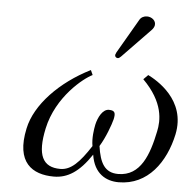

<svg xmlns="http://www.w3.org/2000/svg" viewBox="-51 -735 796 797"><g transform="rotate(5 347.5 -336.0)"><path d="M690 -206C721 -353 590 -425 556 -442L537 -423C626 -334 623 -258 613 -212C593 -115 561 -22 467 -22C411 -22 390 -61 380 -131C403 -168 423 -223 429 -247C434 -271 433 -284 406 -284C380 -284 362 -249 355 -218C351 -198 345 -161 351 -128C305 -57 270 -22 226 -22C152 -22 127 -72 151 -184C180 -319 290 -405 326 -422L317 -442C191 -379 93 -278 72 -177C41 -33 112 12 202 12C259 12 307 -18 357 -93C369 -14 420 12 472 12C594 12 665 -90 690 -206ZM530 -684C517 -684 505 -678 499 -667L416 -524C415 -521 413 -517 412 -514C411 -507 416 -501 424 -501C428 -501 433 -505 437 -509L555 -631C560 -636 564 -644 565 -649C569 -669 550 -684 530 -684Z"/></g></svg>

Font: Libertinus Sans
Style: Italic
Weight: 400
Italic angle: -12°
Designer: Philipp H. Poll, Khaled Hosny
Foundry: Caleb Maclennan
Version: Version 7.050;RELEASE